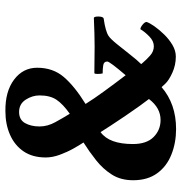

<svg xmlns="http://www.w3.org/2000/svg" viewBox="0 -681 685 725"><g transform="rotate(-90 342.5 -318.5)"><path d="M217.8 3.9Q166 3.9 121.6 -13.7Q77.1 -31.2 50.8 -67.4Q24.4 -103.5 24.4 -158.2Q24.4 -205.1 45.9 -238.8Q67.4 -272.5 100.1 -298.3Q132.8 -324.2 167 -345.7Q157.2 -360.4 144 -383.8Q130.9 -407.2 120.6 -435.1Q110.4 -462.9 110.4 -488.3Q110.4 -538.1 133.3 -571.8Q156.2 -605.5 195.8 -623Q235.4 -640.6 285.2 -640.6Q359.4 -641.6 404.3 -607.9Q449.2 -574.2 449.2 -520.5Q449.2 -460.9 414.1 -419.9Q378.9 -378.9 312.5 -337.9Q332 -306.6 359.4 -269Q386.7 -231.4 420.9 -186.5Q472.7 -247.1 472.7 -255.9Q472.7 -268.6 459.5 -271Q446.3 -273.4 427.7 -273.4Q426.8 -277.3 426.3 -282.2Q425.8 -287.1 425.8 -293Q425.8 -303.7 428.7 -304.7L529.3 -303.7Q572.3 -303.7 637.7 -306.6Q642.6 -304.7 642.6 -290Q642.6 -271.5 634.8 -269.5Q586.9 -262.7 569.3 -251Q558.6 -244.1 539.1 -220.2Q519.5 -196.3 499 -169.9Q478.5 -143.6 462.9 -127.9L467.8 -122.1Q478.5 -109.4 494.6 -94.7Q510.7 -80.1 530.3 -80.1Q549.8 -80.1 567.4 -97.2Q585 -114.3 594.7 -130.9Q601.6 -130.9 611.8 -122.6Q622.1 -114.3 622.1 -107.4Q618.2 -95.7 605.5 -77.6Q592.8 -59.6 574.7 -41Q556.6 -22.5 535.2 -9.8Q513.7 2.9 491.2 2.9Q459 2.9 430.2 -10.3Q401.4 -23.4 388.7 -37.1L376 -50.8Q312.5 3.9 217.8 3.9ZM275.4 -397.5Q311.5 -422.9 328.1 -447.3Q344.7 -471.7 344.7 -511.7Q344.7 -539.1 328.6 -564Q312.5 -588.9 282.2 -588.9Q252.9 -588.9 240.2 -566.4Q227.5 -543.9 227.5 -511.7Q227.5 -481.4 243.7 -452.1Q259.8 -422.9 275.4 -397.5ZM252 -54.7Q297.9 -54.7 331.1 -98.6Q323.2 -108.4 305.7 -132.8Q288.1 -157.2 267.6 -187.5Q247.1 -217.8 230.5 -243.2L206.1 -281.2Q161.1 -249 161.1 -159.2Q161.1 -107.4 187.5 -81.1Q213.9 -54.7 252 -54.7Z"/></g></svg>

Font: Crimson Text
Style: Bold
Weight: 700
Designer: Sebastian Kosch
Foundry: Sebastian Kosch
Version: Version 1.100